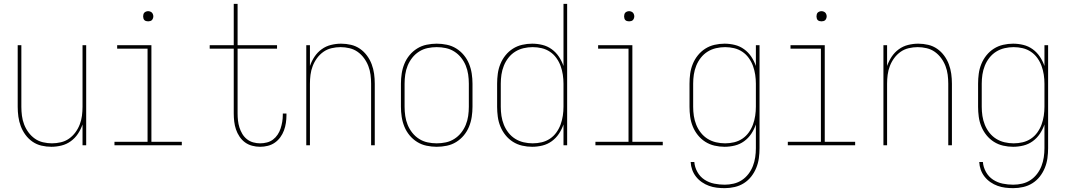

<svg xmlns="http://www.w3.org/2000/svg" viewBox="-20 -755 5540 998"><path d="M247 8Q221 8 195.5 2Q170 -4 149 -18.5Q128 -33 112.5 -54Q97 -75 88 -99Q79 -123 75.5 -148.5Q72 -174 72 -200V-520H91V-200Q91 -177 94 -153.5Q97 -130 105.5 -108Q114 -86 128 -67Q142 -48 161 -34.5Q180 -21 203.5 -15.5Q227 -10 250 -10Q273 -10 296.5 -15.5Q320 -21 339 -34.5Q358 -48 372 -67Q386 -86 394.5 -108Q403 -130 406 -153.5Q409 -177 409 -200V-520H428V0H409V-108Q400 -82 385 -59.5Q370 -37 348 -21Q326 -5 299.5 1.5Q273 8 247 8Z M575 0V-18H747V-502H589V-520H767V-18H925V0ZM750 -644Q745 -644 739.5 -645.5Q734 -647 730.5 -650.5Q727 -654 725.5 -659.5Q724 -665 724 -670Q724 -675 725.5 -680.5Q727 -686 730.5 -689.5Q734 -693 739.5 -695Q745 -697 750 -697Q755 -697 760.5 -695Q766 -693 769.5 -689.5Q773 -686 775 -680.5Q777 -675 777 -670Q777 -665 775 -659.5Q773 -654 769.5 -650.5Q766 -647 760.5 -645.5Q755 -644 750 -644Z M1332 8Q1311 8 1290.5 2.5Q1270 -3 1253.5 -15Q1237 -27 1225 -45Q1213 -63 1206.5 -82.5Q1200 -102 1197.5 -123Q1195 -144 1195 -165V-502H1070V-520H1195V-735H1215V-520H1420V-502H1215V-165Q1215 -147 1217 -128.5Q1219 -110 1224.5 -92.5Q1230 -75 1239.5 -59Q1249 -43 1263.5 -31.5Q1278 -20 1296 -15Q1314 -10 1332 -10Q1350 -10 1367.5 -14.5Q1385 -19 1399 -29.5Q1413 -40 1423 -55Q1433 -70 1438.5 -87Q1444 -104 1447 -121.5Q1450 -139 1450 -157V-165H1469V-156Q1469 -136 1466 -116Q1463 -96 1456 -77Q1449 -58 1437 -41.5Q1425 -25 1408.5 -13.5Q1392 -2 1372 3Q1352 8 1332 8Z M1572 0V-520H1591V-412Q1600 -438 1615 -460.5Q1630 -483 1652 -499Q1674 -515 1700.5 -521.5Q1727 -528 1753 -528Q1779 -528 1804.5 -522Q1830 -516 1851 -501.5Q1872 -487 1887.5 -466Q1903 -445 1912 -421Q1921 -397 1924.5 -371.5Q1928 -346 1928 -320V0H1909V-320Q1909 -343 1906 -366.5Q1903 -390 1894.5 -412Q1886 -434 1872 -453Q1858 -472 1839 -485.5Q1820 -499 1796.5 -504.5Q1773 -510 1750 -510Q1727 -510 1703.5 -504.5Q1680 -499 1661 -485.5Q1642 -472 1628 -453Q1614 -434 1605.5 -412Q1597 -390 1594 -366.5Q1591 -343 1591 -320V0Z M2250 8Q2224 8 2197.5 2.5Q2171 -3 2148.5 -17Q2126 -31 2109 -51.5Q2092 -72 2082 -96.5Q2072 -121 2068 -147.5Q2064 -174 2064 -200V-320Q2064 -346 2068 -372.5Q2072 -399 2082 -423.5Q2092 -448 2109 -468.5Q2126 -489 2148.5 -503Q2171 -517 2197.5 -522.5Q2224 -528 2250 -528Q2276 -528 2302.5 -522.5Q2329 -517 2351.5 -503Q2374 -489 2391 -468.5Q2408 -448 2418 -423.5Q2428 -399 2432 -372.5Q2436 -346 2436 -320V-200Q2436 -174 2432 -147.5Q2428 -121 2418 -96.5Q2408 -72 2391 -51.5Q2374 -31 2351.5 -17Q2329 -3 2302.5 2.5Q2276 8 2250 8ZM2250 -10Q2274 -10 2297.5 -15Q2321 -20 2341.5 -33Q2362 -46 2377 -65Q2392 -84 2401 -106Q2410 -128 2413.5 -152Q2417 -176 2417 -200V-320Q2417 -344 2413.5 -368Q2410 -392 2401 -414Q2392 -436 2377 -455Q2362 -474 2341.5 -487Q2321 -500 2297.5 -505Q2274 -510 2250 -510Q2226 -510 2202.5 -505Q2179 -500 2158.5 -487Q2138 -474 2123 -455Q2108 -436 2099 -414Q2090 -392 2086.5 -368Q2083 -344 2083 -320V-200Q2083 -176 2086.5 -152Q2090 -128 2099 -106Q2108 -84 2123 -65Q2138 -46 2158.5 -33Q2179 -20 2202.5 -15Q2226 -10 2250 -10Z M2746 8Q2720 8 2694 2Q2668 -4 2646 -18Q2624 -32 2607.5 -52.5Q2591 -73 2581 -97.5Q2571 -122 2567.5 -148Q2564 -174 2564 -200V-320Q2564 -346 2567.5 -372Q2571 -398 2581 -422.5Q2591 -447 2607.5 -467.5Q2624 -488 2646 -502Q2668 -516 2694 -522Q2720 -528 2746 -528Q2773 -528 2799.5 -521.5Q2826 -515 2848 -499Q2870 -483 2885 -460.5Q2900 -438 2909 -412V-735H2928V0H2909V-108Q2900 -82 2885 -59.5Q2870 -37 2848 -21Q2826 -5 2799.5 1.5Q2773 8 2746 8ZM2749 -10Q2773 -10 2796 -15.5Q2819 -21 2838.5 -34Q2858 -47 2872 -66.5Q2886 -86 2894 -108Q2902 -130 2905.5 -153.5Q2909 -177 2909 -200V-320Q2909 -343 2905.5 -366.5Q2902 -390 2894 -412Q2886 -434 2872 -453.5Q2858 -473 2838.5 -486Q2819 -499 2796 -504.5Q2773 -510 2749 -510Q2725 -510 2701.5 -504.5Q2678 -499 2658 -486.5Q2638 -474 2623 -455Q2608 -436 2599 -413.5Q2590 -391 2586.5 -367.5Q2583 -344 2583 -320V-200Q2583 -176 2586.5 -152.5Q2590 -129 2599 -106.5Q2608 -84 2623 -65Q2638 -46 2658 -33.5Q2678 -21 2701.5 -15.5Q2725 -10 2749 -10Z M3075 0V-18H3247V-502H3089V-520H3267V-18H3425V0ZM3250 -644Q3245 -644 3239.5 -645.5Q3234 -647 3230.5 -650.5Q3227 -654 3225.5 -659.5Q3224 -665 3224 -670Q3224 -675 3225.5 -680.5Q3227 -686 3230.5 -689.5Q3234 -693 3239.5 -695Q3245 -697 3250 -697Q3255 -697 3260.5 -695Q3266 -693 3269.5 -689.5Q3273 -686 3275 -680.5Q3277 -675 3277 -670Q3277 -665 3275 -659.5Q3273 -654 3269.5 -650.5Q3266 -647 3260.5 -645.5Q3255 -644 3250 -644Z M3747 223Q3726 223 3705.5 220.5Q3685 218 3665.5 211Q3646 204 3628.5 192Q3611 180 3598 163.5Q3585 147 3578 127.5Q3571 108 3570 87H3589Q3591 114 3605 139Q3619 164 3642 179Q3665 194 3692 199.5Q3719 205 3747 205Q3770 205 3793.5 199.5Q3817 194 3836.5 181Q3856 168 3870.5 149Q3885 130 3893.5 108Q3902 86 3905.5 62.5Q3909 39 3909 15V-108Q3900 -82 3885 -59.5Q3870 -37 3848 -21Q3826 -5 3799.5 1.5Q3773 8 3746 8Q3720 8 3694 2Q3668 -4 3646 -18Q3624 -32 3607.5 -52.5Q3591 -73 3581 -97.5Q3571 -122 3567.5 -148Q3564 -174 3564 -200V-320Q3564 -346 3567.5 -372Q3571 -398 3581 -422.5Q3591 -447 3607.5 -467.5Q3624 -488 3646 -502Q3668 -516 3694 -522Q3720 -528 3746 -528Q3773 -528 3799.5 -521.5Q3826 -515 3848 -499Q3870 -483 3885 -460.5Q3900 -438 3909 -412V-520H3928V15Q3928 41 3924.5 67Q3921 93 3911 117.5Q3901 142 3885 162.5Q3869 183 3847 197Q3825 211 3799 217Q3773 223 3747 223ZM3749 -10Q3773 -10 3796 -15.5Q3819 -21 3838.5 -34Q3858 -47 3872 -66.5Q3886 -86 3894 -108Q3902 -130 3905.5 -153.5Q3909 -177 3909 -200V-320Q3909 -343 3905.5 -366.5Q3902 -390 3894 -412Q3886 -434 3872 -453.5Q3858 -473 3838.5 -486Q3819 -499 3796 -504.5Q3773 -510 3749 -510Q3725 -510 3701.5 -504.5Q3678 -499 3658 -486.5Q3638 -474 3623 -455Q3608 -436 3599 -413.5Q3590 -391 3586.5 -367.5Q3583 -344 3583 -320V-200Q3583 -176 3586.5 -152.5Q3590 -129 3599 -106.5Q3608 -84 3623 -65Q3638 -46 3658 -33.5Q3678 -21 3701.5 -15.5Q3725 -10 3749 -10Z M4075 0V-18H4247V-502H4089V-520H4267V-18H4425V0ZM4250 -644Q4245 -644 4239.5 -645.5Q4234 -647 4230.5 -650.5Q4227 -654 4225.5 -659.5Q4224 -665 4224 -670Q4224 -675 4225.5 -680.5Q4227 -686 4230.5 -689.5Q4234 -693 4239.5 -695Q4245 -697 4250 -697Q4255 -697 4260.5 -695Q4266 -693 4269.5 -689.5Q4273 -686 4275 -680.5Q4277 -675 4277 -670Q4277 -665 4275 -659.5Q4273 -654 4269.5 -650.5Q4266 -647 4260.5 -645.5Q4255 -644 4250 -644Z M4572 0V-520H4591V-412Q4600 -438 4615 -460.5Q4630 -483 4652 -499Q4674 -515 4700.5 -521.5Q4727 -528 4753 -528Q4779 -528 4804.5 -522Q4830 -516 4851 -501.5Q4872 -487 4887.5 -466Q4903 -445 4912 -421Q4921 -397 4924.5 -371.5Q4928 -346 4928 -320V0H4909V-320Q4909 -343 4906 -366.5Q4903 -390 4894.5 -412Q4886 -434 4872 -453Q4858 -472 4839 -485.5Q4820 -499 4796.5 -504.5Q4773 -510 4750 -510Q4727 -510 4703.5 -504.5Q4680 -499 4661 -485.5Q4642 -472 4628 -453Q4614 -434 4605.5 -412Q4597 -390 4594 -366.5Q4591 -343 4591 -320V0Z M5247 223Q5226 223 5205.5 220.5Q5185 218 5165.5 211Q5146 204 5128.5 192Q5111 180 5098 163.5Q5085 147 5078 127.5Q5071 108 5070 87H5089Q5091 114 5105 139Q5119 164 5142 179Q5165 194 5192 199.5Q5219 205 5247 205Q5270 205 5293.5 199.5Q5317 194 5336.5 181Q5356 168 5370.5 149Q5385 130 5393.5 108Q5402 86 5405.5 62.5Q5409 39 5409 15V-108Q5400 -82 5385 -59.5Q5370 -37 5348 -21Q5326 -5 5299.5 1.5Q5273 8 5246 8Q5220 8 5194 2Q5168 -4 5146 -18Q5124 -32 5107.5 -52.5Q5091 -73 5081 -97.5Q5071 -122 5067.5 -148Q5064 -174 5064 -200V-320Q5064 -346 5067.5 -372Q5071 -398 5081 -422.5Q5091 -447 5107.5 -467.5Q5124 -488 5146 -502Q5168 -516 5194 -522Q5220 -528 5246 -528Q5273 -528 5299.5 -521.5Q5326 -515 5348 -499Q5370 -483 5385 -460.5Q5400 -438 5409 -412V-520H5428V15Q5428 41 5424.5 67Q5421 93 5411 117.5Q5401 142 5385 162.5Q5369 183 5347 197Q5325 211 5299 217Q5273 223 5247 223ZM5249 -10Q5273 -10 5296 -15.5Q5319 -21 5338.5 -34Q5358 -47 5372 -66.5Q5386 -86 5394 -108Q5402 -130 5405.5 -153.5Q5409 -177 5409 -200V-320Q5409 -343 5405.5 -366.5Q5402 -390 5394 -412Q5386 -434 5372 -453.5Q5358 -473 5338.5 -486Q5319 -499 5296 -504.5Q5273 -510 5249 -510Q5225 -510 5201.5 -504.5Q5178 -499 5158 -486.5Q5138 -474 5123 -455Q5108 -436 5099 -413.5Q5090 -391 5086.5 -367.5Q5083 -344 5083 -320V-200Q5083 -176 5086.5 -152.5Q5090 -129 5099 -106.5Q5108 -84 5123 -65Q5138 -46 5158 -33.5Q5178 -21 5201.5 -15.5Q5225 -10 5249 -10Z"/></svg>

Font: Iosevka Curly Thin
Style: Regular
Weight: 100
Monospace: yes
Designer: Belleve Invis
Foundry: Belleve Invis
Version: Version 22.1.2; ttfautohint (v1.8.4)